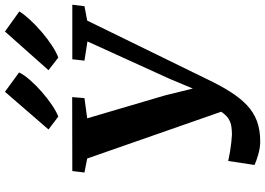

<svg xmlns="http://www.w3.org/2000/svg" viewBox="-168 -886 1069 774"><g transform="rotate(-90 367.0 -499.5)"><path d="M183 14.5Q159 14.5 131.5 6.8Q104 -1 88.5 -8.5L104.5 -114.5Q122.5 -110.5 142.2 -107.2Q162 -104 180 -102Q198 -100 211 -99.5Q228.5 -99.5 244.8 -102Q261 -104.5 275.8 -114Q290.5 -123.5 304 -144.2Q317.5 -165 330 -201.5L313.5 -113L114.5 -683L58 -694L64 -743L362 -743.5L358 -694L276.5 -683L369 -369L411.5 -196.5L372 -198.5L436.5 -352.5L586.5 -682L509 -694L514.5 -743H734.5L728.5 -694L670.5 -683L434 -199Q408.5 -145.5 383.2 -105.8Q358 -66 329.5 -39Q301 -12 265.5 1.2Q230 14.5 183 14.5ZM231.5 -839 383.5 -1014.5 461.5 -957.5Q451.5 -937 430.2 -912.8Q409 -888.5 382.5 -865.5Q356 -842.5 329.8 -824.8Q303.5 -807 283.5 -799.5ZM470.5 -839 626.5 -1014.5 707.5 -956.5Q695 -936.5 672.8 -912.5Q650.5 -888.5 623.2 -865.2Q596 -842 569 -824.5Q542 -807 521.5 -799.5Z"/></g></svg>

Font: Merriweather 20pt
Style: Bold Italic
Weight: 700
Italic angle: -7.8°
Version: Version 2.101